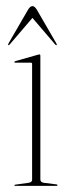

<svg xmlns="http://www.w3.org/2000/svg" viewBox="-20 -608 224 628"><path d="M112 -426V-21Q112 -11.5 124 -10L164 -5Q168 -5 168 -2Q168 0 165 0H29Q27 0 27 -2Q27 -3.5 30 -4L73 -10Q85 -11.5 85 -20V-399Q85 -403 81 -403H29Q27 -403 27 -405Q27 -406.5 30 -408L104 -429Q107 -430 109 -430Q112 -430 112 -426ZM165.3 -460.5Q164.1 -459 160.5 -462.5L86.1 -549.5L11.7 -462.5Q8.1 -459 6.9 -460.5Q5.7 -462 8.1 -466.5L71.3 -575.5Q78.5 -588 86.1 -588Q93.7 -588 100.9 -575.5L164.1 -466.5Q166.5 -462 165.3 -460.5Z"/></svg>

Font: Fraunces 144pt Thin
Style: Regular
Weight: 100
Version: Version 1.000;[f99f86859]